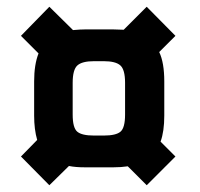

<svg xmlns="http://www.w3.org/2000/svg" viewBox="-20 -591 593 568"><path d="M315 -504 346 -503 414 -571 499 -485 451 -437Q466 -406 466 -350V-249Q466 -202 455 -172L499 -128L414 -43L358 -99Q338 -96 315 -96H232Q203 -96 184 -100L126 -43L42 -128L90 -177Q81 -208 81 -249V-350Q81 -400 94 -433L42 -485L126 -571L196 -502Q218 -504 232 -504ZM258 -190H287Q323 -190 336.5 -201.5Q350 -213 350 -252V-346Q350 -385 336 -397.5Q322 -410 287 -410H258Q223 -410 209 -397.5Q195 -385 195 -346V-252Q195 -213 208.5 -201.5Q222 -190 258 -190Z"/></svg>

Font: Teko SemiBold
Style: Regular
Weight: 600
Designer: Manushi Parikh, Jonny Pinhorn
Foundry: Indian Type Foundry
Version: Version 1.106;PS 1.0;hotconv 1.0.78;makeotf.lib2.5.61930; tt